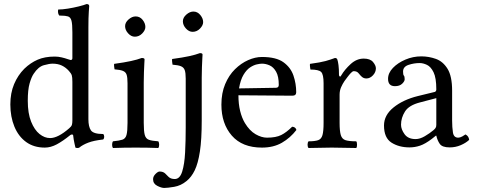

<svg xmlns="http://www.w3.org/2000/svg" viewBox="-20 -728 2354 947"><path d="M327 -62Q290 -32 260 -16Q230 0 201 0Q147 0 109 -27.5Q71 -55 51 -103.5Q31 -152 31 -213Q31 -269 49.5 -313Q68 -357 100 -389Q130 -418 165.5 -433.5Q201 -449 250 -449Q267 -449 284 -445Q301 -441 313.5 -436.5Q326 -432 328 -432Q337 -432 337 -441V-569Q337 -609 332.5 -626Q328 -643 315.5 -647Q303 -651 280 -651H273Q266 -658 266 -673Q266 -675 266.5 -677.5Q267 -680 267 -681Q287 -681 315 -685.5Q343 -690 369 -696.5Q395 -703 407 -708Q420 -708 420 -698Q420 -698 418 -670Q416 -642 416 -593V-140Q416 -103 428.5 -85Q441 -67 489 -67Q494 -62 494 -53Q494 -45 489 -40Q443 -35 415.5 -24.5Q388 -14 371 0Q368 2 362 2Q356 2 352 0Q352 0 347.5 -20Q343 -40 341 -59Q341 -64 336 -64.5Q331 -65 327 -62ZM337 -134V-324Q337 -347 334 -356.5Q331 -366 320 -378Q305 -395 285.5 -404.5Q266 -414 239 -414Q224 -414 196.5 -406.5Q169 -399 146 -364Q135 -348 126 -316.5Q117 -285 117 -231Q117 -169 133.5 -128Q150 -87 175 -67Q200 -47 227 -47Q266 -47 321 -95Q332 -104 334.5 -112Q337 -120 337 -134Z M597 -599Q597 -617 614 -632Q631 -647 649 -647Q670 -647 683.5 -630Q697 -613 697 -595Q697 -579 681.5 -563Q666 -547 645 -547Q627 -547 612 -563.5Q597 -580 597 -599ZM689 -122Q689 -81 694 -62.5Q699 -44 714.5 -38.5Q730 -33 761 -31Q765 -25 765 -14Q765 -4 761 2Q736 1 707.5 0.5Q679 0 649 0Q619 0 591 0.5Q563 1 537 2Q533 -4 533 -14Q533 -25 537 -31Q568 -34 583.5 -39Q599 -44 604 -62.5Q609 -81 609 -122V-317Q609 -346 604.5 -359.5Q600 -373 586 -378.5Q572 -384 545 -386Q544 -391 543 -400Q542 -409 543 -413Q594 -420 626 -427Q658 -434 679 -442Q693 -442 693 -435Q693 -435 692 -417Q691 -399 690 -372.5Q689 -346 689 -321Z M882 -623Q882 -641 899 -656Q916 -671 934 -671Q954 -671 968 -654Q982 -637 982 -619Q982 -603 966.5 -587Q951 -571 930 -571Q912 -571 897 -587.5Q882 -604 882 -623ZM896 -340Q896 -369 891 -382.5Q886 -396 872 -401.5Q858 -407 831 -409Q830 -414 829 -423.5Q828 -433 829 -437Q881 -444 913 -451Q945 -458 966 -466Q979 -466 979 -459Q979 -459 978 -441Q977 -423 976 -396.5Q975 -370 975 -345V-134Q975 -40 966 19Q957 78 940.5 112Q924 146 900 165Q872 188 839 193.5Q806 199 790 199Q776 199 755.5 188.5Q735 178 735 156Q735 142 747 130Q759 118 767 118Q784 118 794 127Q804 136 811 144Q822 155 842 155Q867 155 878.5 118.5Q890 82 893 24Q896 -34 896 -100Z M1272 0Q1175 0 1123.5 -59Q1072 -118 1072 -212Q1072 -269 1090.5 -313Q1109 -357 1139 -386.5Q1169 -416 1204 -431.5Q1239 -447 1272 -447Q1342 -447 1378 -421Q1414 -395 1427.5 -355Q1441 -315 1441 -273Q1441 -256 1422 -256L1156 -258Q1156 -215 1164.5 -180.5Q1173 -146 1188 -121Q1211 -83 1240.5 -66Q1270 -49 1297 -49Q1341 -49 1367 -62Q1393 -75 1421 -103Q1438 -102 1442 -87Q1412 -48 1370.5 -24Q1329 0 1272 0ZM1159 -292 1340 -295Q1355 -295 1355 -309Q1355 -351 1342 -374Q1329 -397 1310 -405.5Q1291 -414 1272 -414Q1263 -414 1247 -410.5Q1231 -407 1213.5 -395.5Q1196 -384 1181 -359Q1166 -334 1159 -292Z M1652 -358Q1652 -354 1655.5 -351Q1659 -348 1663 -356Q1680 -385 1709.5 -412Q1739 -439 1774 -439Q1806 -439 1820 -422Q1834 -405 1834 -391Q1834 -372 1819.5 -356.5Q1805 -341 1787 -341Q1774 -341 1765 -349Q1756 -357 1751 -364Q1745 -372 1738.5 -374.5Q1732 -377 1725 -377Q1719 -377 1710.5 -368Q1702 -359 1693.5 -347.5Q1685 -336 1679 -328Q1670 -315 1662.5 -298Q1655 -281 1655 -261V-122Q1655 -81 1661 -61.5Q1667 -42 1684.5 -36.5Q1702 -31 1737 -31Q1741 -27 1741 -14Q1741 -2 1737 2Q1711 2 1678.5 1Q1646 0 1616 0Q1586 0 1557 1Q1528 2 1502 2Q1497 -3 1497 -14Q1497 -26 1502 -31Q1533 -31 1549 -36.5Q1565 -42 1570.5 -61.5Q1576 -81 1576 -122V-317Q1576 -361 1564 -373Q1552 -385 1511 -385Q1510 -390 1509 -399.5Q1508 -409 1509 -413Q1561 -420 1586 -427Q1611 -434 1632 -442Q1638 -442 1640.5 -439.5Q1643 -437 1644 -434Q1647 -426 1649.5 -407Q1652 -388 1652 -358Z M1968 -375Q1968 -359 1972 -355Q1976 -351 1976 -337Q1976 -327 1963.5 -315Q1951 -303 1928 -303Q1894 -303 1894 -339Q1894 -368 1918 -393Q1942 -418 1979.5 -434Q2017 -450 2058 -450Q2095 -450 2130 -437.5Q2165 -425 2187.5 -388.5Q2210 -352 2210 -281V-134Q2210 -100 2214 -74.5Q2218 -49 2240 -49Q2249 -49 2260 -55Q2271 -61 2276 -65Q2285 -60 2289 -53.5Q2293 -47 2294 -38Q2278 -23 2252.5 -12Q2227 -1 2198 -1Q2161 -1 2149 -18.5Q2137 -36 2132 -59H2130L2110 -43Q2077 -18 2051.5 -9.5Q2026 -1 2000 -1Q1948 -1 1911 -24.5Q1874 -48 1874 -109Q1874 -160 1921 -198Q1968 -236 2040 -254L2126 -275Q2128 -276 2130 -279Q2132 -282 2132 -287Q2132 -344 2118.5 -371.5Q2105 -399 2086 -408Q2067 -417 2050 -417Q2022 -417 1995 -408Q1968 -399 1968 -375ZM2132 -244 2052 -223Q1997 -209 1977.5 -178Q1958 -147 1958 -113Q1958 -90 1975.5 -66Q1993 -42 2030 -42Q2051 -42 2075 -56Q2099 -70 2118 -86Q2124 -91 2128 -96.5Q2132 -102 2132 -112Z"/></svg>

Font: Pochaevsk
Style: Regular
Weight: 400
Version: Version 1.210; ttfautohint (v1.8.4.7-5d5b)